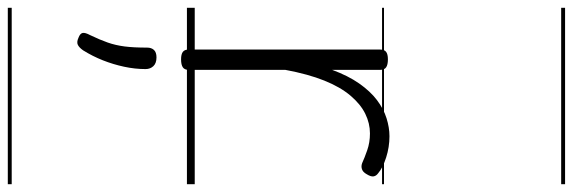

<svg xmlns="http://www.w3.org/2000/svg" viewBox="-508 -501 1468 492"><g transform="rotate(90 226.0 -255.0)"><path d="M132 15Q119 15 113 10.5Q107 6 107 -4V-496Q107 -506 113 -510.5Q119 -515 132 -515Q146 -515 152.5 -510.5Q159 -506 159 -496V-372Q174 -413 194 -441.5Q214 -470 236.5 -487Q259 -504 283 -511.5Q307 -519 329 -519Q357 -519 383.5 -510.5Q410 -502 424 -490Q431 -485 432 -478Q433 -471 426 -460Q421 -451 413.5 -448.5Q406 -446 398 -449Q385 -455 365 -462Q345 -469 322 -469Q296 -469 271.5 -457Q247 -445 225 -419Q203 -393 186.5 -352Q170 -311 159 -252V-4Q159 6 152.5 10.5Q146 15 132 15ZM77 278Q66 274 64.5 267.5Q63 261 70 248Q82 223 89 203Q96 183 99 160Q102 137 102 102Q102 91 108 84.5Q114 78 127 78Q142 78 149.5 86Q157 94 157 106Q157 133 151 161Q145 189 134.5 215.5Q124 242 109 266Q102 276 95 279.5Q88 283 77 278ZM0 449H452V459H0ZM0 -20H452V0H0ZM0 -505H452V-500H0ZM0 -969H452V-959H0Z"/></g></svg>

Font: Playwrite IT Trad Guides
Style: Regular
Weight: 400
Designer: Veronika Burian, José Scaglione
Foundry: TypeTogether
Version: Version 1.003